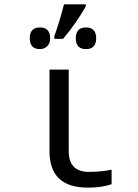

<svg xmlns="http://www.w3.org/2000/svg" viewBox="-20 -858 640 888"><path d="M297.9 -536.1V-158.2Q297.9 -63 392.1 -63Q446.8 -63 496.1 -73.2V-5.9Q450.7 9.8 386.2 9.8Q209 9.8 209 -158.2V-536.1ZM231.4 -690.9Q255.9 -758.8 275.9 -837.9H376.5V-828.1Q331.1 -748 271.5 -678.2H231.4ZM164.6 -731Q211.9 -731 211.9 -681.2Q211.9 -657.2 198.2 -644Q184.6 -630.9 164.6 -630.9Q117.7 -630.9 117.7 -681.2Q117.7 -731 164.6 -731ZM377.4 -731Q424.8 -731 424.8 -681.2Q424.8 -630.9 377.4 -630.9Q330.6 -630.9 330.6 -681.2Q330.6 -731 377.4 -731Z"/></svg>

Font: Apple Sans Adjectives
Style: Regular
Weight: 400
Monospace: yes
Foundry: Apple Sans Adjectives
Version: Version 0.01